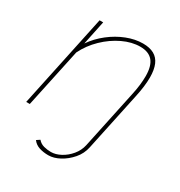

<svg xmlns="http://www.w3.org/2000/svg" viewBox="-165 -643 871 928"><g transform="rotate(30 270.0 -178.5)"><path d="M238 170Q210 170 187 162.5Q164 155 150 136L168 124Q182 140 201.5 145Q221 150 241 150Q267 150 295 135Q323 120 344.5 94Q366 68 373 36L442 -289Q449 -321 452 -347.5Q455 -374 455 -396Q455 -453 432 -480Q409 -507 362 -507Q315 -507 265.5 -483.5Q216 -460 174 -419.5Q132 -379 107 -328L37 0H17L127 -519H147L119 -385Q148 -427 189 -459Q230 -491 276 -509Q322 -527 366 -527Q403 -527 427.5 -513.5Q452 -500 464 -472Q476 -444 476 -401Q476 -377 472.5 -349Q469 -321 462 -289L393 36Q385 75 359 105Q333 135 300.5 152.5Q268 170 238 170Z"/></g></svg>

Font: Raleway Thin
Style: Italic
Weight: 100
Italic angle: -12°
Designer: Matt McInerney, Pablo Impallari, Rodrigo Fuenzalida
Foundry: Matt McInerney, Pablo Impallari, Rodrigo Fuenzalida
Version: Version 4.026